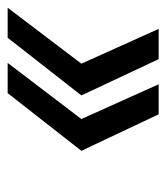

<svg xmlns="http://www.w3.org/2000/svg" viewBox="13 -503 430 496"><g transform="rotate(-90 228.0 -255.0)"><path d="M235.4 -450.2H313.5L168.5 -259.8L258.3 -60.1H180.7L86.4 -259.8ZM378.4 -450.2H456.1L311.5 -259.8L401.4 -60.1H323.2L229.5 -259.8Z"/></g></svg>

Font: Fivo Sans
Style: Italic
Weight: 400
Designer: Alexander Slobzheninov
Foundry: Alexander Slobzheninov
Version: 1.0